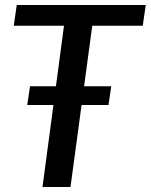

<svg xmlns="http://www.w3.org/2000/svg" viewBox="-20 -748 603 768"><path d="M47 -728H563L551 -645H349L262 0H150L236 -645H35ZM100 -403H425L414 -328H89Z"/></svg>

Font: Rosario SemiBold
Style: Italic
Weight: 600
Italic angle: -8.05°
Designer: Hector Gatti
Foundry: Omnibus Type
Version: Version 1.101; ttfautohint (v1.8.1.43-b0c9)